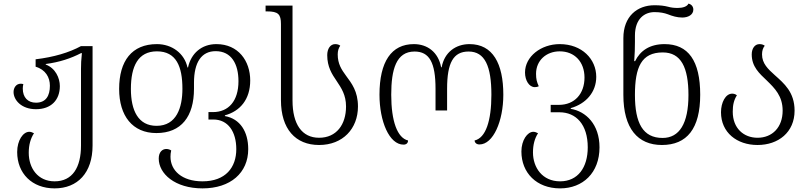

<svg xmlns="http://www.w3.org/2000/svg" viewBox="-20 -791 4474 1062"><path d="M282 251C409 251 492 165 492 14V-536H428C362 -500 277 -475 177 -463V-422C232 -406 256 -363 256 -317C256 -261 234 -223 179 -223C134 -223 106 -252 106 -301C106 -309 107 -317 109 -326C104 -327 99 -328 95 -328C68 -328 55 -304 55 -282C55 -238 98 -187 179 -187C262 -187 311 -237 311 -315C311 -359 287 -414 233 -434V-437C309 -447 372 -468 428 -497H433C429 -461 428 -435 428 -411V14C428 135 381 212 282 212C189 212 139 139 139 54C139 11 149 -25 168 -54C159 -59 150 -62 142 -62C108 -62 75 -15 75 50C75 168 157 251 282 251Z M1100 251C1255 251 1353 165 1353 34C1353 -63 1308 -134 1224 -149V-153C1308 -176 1364 -241 1364 -346C1364 -454 1298 -547 1177 -547C1095 -547 1037 -496 1020 -418H1017C1000 -496 931 -547 848 -547C709 -547 639 -454 639 -299C639 -150 713 -55 845 -55C983 -55 1053 -147 1053 -300V-333C1053 -446 1094 -508 1173 -508C1260 -508 1299 -437 1299 -342C1299 -232 1244 -171 1158 -171H1133V-130H1160C1242 -130 1287 -62 1287 34C1287 135 1228 212 1100 212C986 212 923 152 923 76C923 65 924 53 927 41C919 36 909 33 900 33C878 33 858 50 858 86C858 170 948 251 1100 251ZM846 -95C745 -95 704 -179 704 -299C704 -425 744 -507 848 -507C955 -507 989 -423 989 -300C989 -197 957 -95 846 -95Z M1745 11C1876 11 1960 -79 1960 -202C1960 -286 1925 -330 1894 -372C1869 -406 1848 -438 1848 -490C1848 -510 1853 -526 1862 -538C1857 -543 1847 -547 1834 -547C1807 -547 1790 -521 1790 -486C1790 -421 1816 -381 1842 -343C1868 -304 1894 -266 1894 -202C1894 -102 1841 -29 1745 -29C1650 -29 1598 -104 1598 -235V-760H1449V-728H1457C1519 -728 1534 -712 1534 -658V-237C1534 -78 1614 11 1745 11Z M2212 9C2228 9 2237 0 2237 -14C2178 -28 2144 -120 2144 -267C2144 -406 2171 -506 2273 -506C2355 -506 2389 -445 2389 -300V-180H2453V-300C2453 -443 2487 -506 2572 -506C2662 -506 2698 -425 2698 -267C2698 -123 2667 -28 2605 -14C2606 -1 2616 8 2632 8C2708 8 2764 -121 2764 -267C2764 -439 2706 -547 2577 -547C2501 -547 2438 -502 2423 -419H2420C2404 -503 2344 -547 2269 -547C2145 -547 2079 -450 2079 -267C2079 -120 2133 9 2212 9Z M3078 251C3204 251 3296 165 3296 24C3296 -103 3221 -175 3137 -189V-193C3221 -217 3278 -281 3278 -366C3278 -464 3199 -547 3076 -547C2972 -547 2884 -478 2884 -390C2884 -346 2907 -309 2938 -309C2945 -309 2952 -310 2960 -314C2949 -338 2945 -354 2945 -383C2945 -456 3001 -507 3076 -507C3158 -507 3213 -449 3213 -362C3213 -272 3158 -211 3072 -211H3026V-170H3074C3167 -170 3231 -102 3231 24C3231 135 3177 212 3078 212C2980 212 2928 136 2928 52C2928 11 2937 -25 2956 -54C2947 -59 2938 -62 2930 -62C2897 -62 2864 -15 2864 47C2864 165 2948 251 3078 251Z M3641 11C3780 11 3853 -80 3853 -267C3853 -455 3787 -547 3656 -547C3573 -547 3521 -510 3493 -453H3488C3491 -488 3492 -529 3492 -559V-594C3492 -688 3546 -724 3600 -724C3632 -724 3655 -719 3674 -712C3699 -702 3725 -694 3754 -694C3786 -694 3815 -709 3815 -738C3815 -753 3806 -767 3788 -771C3781 -755 3757 -747 3729 -747C3708 -747 3692 -749 3674 -754C3654 -759 3632 -762 3600 -762C3505 -762 3428 -701 3428 -580V-266C3428 -80 3508 11 3641 11ZM3645 -28C3536 -28 3492 -110 3492 -266C3492 -420 3528 -501 3646 -501C3747 -501 3788 -418 3788 -265C3788 -108 3738 -28 3645 -28Z M4170 11C4285 11 4375 -59 4375 -179C4375 -282 4316 -330 4266 -375C4228 -409 4195 -440 4195 -490C4195 -510 4200 -526 4210 -538C4204 -543 4194 -547 4181 -547C4155 -547 4138 -523 4138 -490C4138 -422 4180 -385 4222 -345C4265 -303 4309 -260 4309 -179C4309 -87 4252 -29 4170 -29C4094 -29 4033 -81 4033 -173C4033 -210 4039 -237 4056 -264C4047 -271 4038 -273 4030 -273C3993 -273 3968 -224 3968 -170C3968 -58 4056 11 4170 11Z"/></svg>

Font: Noto Serif Georgian Light
Style: Regular
Weight: 300
Designer: Monotype Design Team, Akaki Razmadze
Foundry: Google LLC
Version: Version 2.003